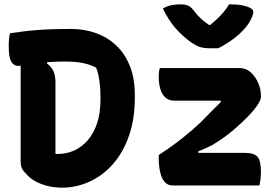

<svg xmlns="http://www.w3.org/2000/svg" viewBox="-20 -853 1290 883"><path d="M306 -720Q367 -720 420.5 -701Q474 -682 514 -644.5Q554 -607 577 -550Q600 -493 600 -417V-403Q600 -305 573 -228Q546 -151 499 -98Q452 -45 391.5 -17.5Q331 10 265 10Q248 10 230.5 8Q213 6 196 1.5Q179 -3 163 -9.5Q147 -16 133 -25Q119 -34 108 -45Q88 -65 81.5 -77.5Q75 -90 75 -113Q75 -176 75 -237Q75 -298 75 -357Q75 -416 75 -473.5Q75 -531 75 -589H205L196 -561Q216 -547 225.5 -526Q235 -505 235 -475Q235 -434 235 -392.5Q235 -351 235 -310Q235 -269 235 -227.5Q235 -186 235 -145Q237 -145 239 -145Q241 -145 242.5 -145Q244 -145 246 -145Q286 -145 321.5 -161Q357 -177 384 -208.5Q411 -240 426.5 -286Q442 -332 442 -393V-403Q442 -437 439.5 -461.5Q437 -486 433 -505.5Q429 -525 422 -542Q403 -552 382 -558Q361 -564 337 -567Q313 -570 282 -570Q235 -570 198 -567Q161 -564 134 -560Q107 -556 89.5 -553Q72 -550 64 -550Q49 -550 39 -560Q29 -570 24.5 -590.5Q20 -611 20 -643Q20 -660 21.5 -673.5Q23 -687 26 -700Q58 -705 91.5 -709Q125 -713 160 -715.5Q195 -718 231.5 -719Q268 -720 306 -720ZM715 -540H1082Q1112 -540 1134 -519.5Q1156 -499 1168 -470Q1180 -441 1180 -415V-407Q1180 -394 1164.5 -370.5Q1149 -347 1121 -318Q1093 -289 1057 -258Q1021 -227 979 -200Q958 -186 936.5 -176Q915 -166 892 -157V-150H1105Q1149 -150 1164.5 -131.5Q1180 -113 1180 -63Q1180 -46 1178 -29.5Q1176 -13 1173 0H775Q750 0 736 -17.5Q722 -35 716 -64Q710 -93 710 -125V-140Q752 -167 790.5 -196Q829 -225 865.5 -256.5Q902 -288 936 -324Q951 -340 965 -353.5Q979 -367 995 -383V-390H782Q756 -390 740 -405Q724 -420 717 -445Q710 -470 710 -500Q710 -511 711 -521Q712 -531 715 -540ZM983 -631Q978 -631 973 -631Q968 -631 962 -631Q956 -631 947 -631Q918 -631 899 -637Q880 -643 851 -664Q833 -678 816 -693.5Q799 -709 783.5 -727.5Q768 -746 754.5 -767.5Q741 -789 729 -814Q741 -821 753 -825Q765 -829 779.5 -831Q794 -833 811 -833Q834 -833 847.5 -826Q861 -819 877 -797Q889 -781 908.5 -763.5Q928 -746 966 -722L911 -738H977L924 -720Q969 -755 994.5 -782Q1020 -809 1033 -833H1039Q1073 -833 1096.5 -828Q1120 -823 1132.5 -815.5Q1145 -808 1145 -798Q1145 -789 1139.5 -775.5Q1134 -762 1122 -743Q1111 -727 1094.5 -710Q1078 -693 1058.5 -678Q1039 -663 1019.5 -651Q1000 -639 983 -631Z"/></svg>

Font: Recursive Casual ExtraBold
Style: Regular
Weight: 800
Version: Version 1.047